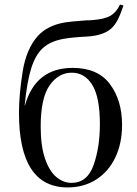

<svg xmlns="http://www.w3.org/2000/svg" viewBox="-20 -806 601 840"><path d="M514 -260Q514 -178 484 -116Q454 -54 400 -20Q346 14 276 14Q63 14 63 -312Q63 -392 79 -492Q95 -592 145 -648Q187 -695 265 -708Q288 -712 358 -717Q376 -717 383 -718Q437 -722 463 -737Q489 -752 505 -786L520 -782Q508 -745 495 -719.5Q482 -694 464 -679Q429 -650 360 -646Q298 -643 258 -636Q202 -626 169 -597Q136 -568 117 -508.5Q98 -449 88 -345L89 -344Q135 -509 298 -509Q408 -509 461 -438Q514 -367 514 -260ZM417 -263Q417 -380 384 -434Q351 -488 294 -488Q236 -488 197 -432.5Q158 -377 158 -252Q158 -167 177 -112Q196 -57 226.5 -31.5Q257 -6 293 -6Q362 -6 389.5 -84Q417 -162 417 -263Z"/></svg>

Font: Myanmar April Display
Style: Regular
Weight: 400
Designer: Khon Soe Zaw Thu
Foundry: Myanmar OS
Version: Version 2.50 April 12, 2019